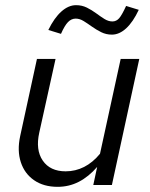

<svg xmlns="http://www.w3.org/2000/svg" viewBox="-20 -716 581 743"><path d="M203 7Q149 7 112 -18.5Q75 -44 60.5 -88.5Q46 -133 58 -189L123 -488H195L132 -203Q117 -136 145.5 -94.5Q174 -53 234 -53Q272 -53 305.5 -70Q339 -87 367 -121L447 -488H519L413 0H341L356 -70Q323 -32 285 -12.5Q247 7 203 7ZM216 -585 167 -600Q190 -647 217.6 -671.5Q245.1 -696 274.3 -696Q297 -696 316.1 -686.6Q335.1 -677.1 352.1 -664.6Q369 -652 384.3 -642.5Q399.7 -633 415 -633Q430.3 -633 441.2 -645.5Q452 -658 468 -693L517 -678Q495 -631 468.4 -606.5Q441.8 -582 413 -582Q390.8 -582 371.8 -591.4Q352.8 -600.9 335.9 -612.9Q319 -625 303.7 -634.5Q288.3 -644 273 -644Q256.2 -644 243.1 -630.5Q230 -617 216 -585Z"/></svg>

Font: Red Hat Text VF
Style: Italic
Weight: 300
Italic angle: -12°
Designer: Pentagram, MCKL
Foundry: Pentagram, MCKL
Version: Version 1.023